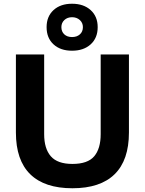

<svg xmlns="http://www.w3.org/2000/svg" viewBox="-20 -995 774 1026"><path d="M502 -850Q502 -792 464.5 -758Q427 -724 365 -724Q303 -724 266 -758Q229 -792 229 -850Q229 -907 266 -941Q303 -975 365 -975Q427 -975 464.5 -941Q502 -907 502 -850ZM308 -850Q308 -826 323.5 -811.5Q339 -797 365 -797Q391 -797 407 -811.5Q423 -826 423 -850Q423 -873 406.5 -888Q390 -903 365 -903Q340 -903 324 -888Q308 -873 308 -850ZM669 -287Q669 -139 592.5 -64Q516 11 367 11Q218 11 141.5 -64Q65 -139 65 -287V-704H216V-278Q216 -201 251.5 -160Q287 -119 367 -119Q449 -119 483.5 -160Q518 -201 518 -278V-704H669Z"/></svg>

Font: CBA Beacon Sans Extra Bold
Style: Regular
Weight: 800
Designer: Wei Huang
Foundry: Wei Huang
Version: Version 1.002